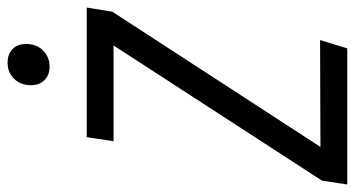

<svg xmlns="http://www.w3.org/2000/svg" viewBox="-249 -702 937 507"><g transform="rotate(-90 219.5 -448.5)"><path d="M296.9 -786.1Q274.9 -786.1 261.5 -799.6Q248 -813 248 -835Q248 -862.8 265.1 -879.9Q282.2 -897 307.1 -897Q330.1 -897 343.5 -883.8Q356.9 -870.6 356.9 -848.1Q356.9 -820.3 339.6 -803.2Q322.3 -786.1 296.9 -786.1ZM-14.2 0 -3.9 -66.9 353 -617.2H100.1L110.8 -688H453.1L441.9 -620.1L85 -70.8L367.2 -71.8L345.2 0Z"/></g></svg>

Font: Fira Sans Compressed Book
Style: Italic
Weight: 350
Width: 3
Italic angle: -8°
Designer: Carrois Corporate & Edenspiekermann AG
Foundry: Carrois Corporate GbR & Edenspiekermann AG
Version: Version 4.203;PS 004.203;hotconv 1.0.88;makeotf.lib2.5.64775